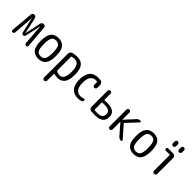

<svg xmlns="http://www.w3.org/2000/svg" viewBox="218 -2042 3564 3564"><g transform="rotate(45 2000.0 -260.0)"><path d="M68.4 0Q55.7 0 45.9 -9.8Q36.1 -19.5 37.1 -33.2L76.2 -475.6Q78.1 -494.1 91.8 -506.8Q105.5 -519.5 124 -519.5Q143.6 -519.5 158.7 -507.8Q173.8 -496.1 177.7 -476.6L248 -161.1Q248 -160.2 249 -160.2L251 -161.1L316.4 -474.6Q320.3 -493.2 335.9 -506.3Q351.6 -519.5 371.1 -519.5Q390.6 -519.5 404.8 -506.8Q418.9 -494.1 419.9 -474.6L458 -36.1Q460 -22.5 450.2 -11.2Q440.4 0 425.3 0Q410.2 0 398.9 -10.7Q387.7 -21.5 385.7 -36.1L355.5 -438.5L354.5 -439.5Q353.5 -439.5 352.5 -438.5L285.2 -131.8Q282.2 -118.2 271 -108.9Q259.8 -99.6 245.6 -99.6Q231.4 -99.6 219.7 -108.9Q208 -118.2 205.1 -131.8L136.7 -438.5Q136.7 -439.5 135.7 -439.5L134.8 -438.5L104.5 -33.2Q103.5 -19.5 93.3 -9.8Q83 0 68.4 0Z M838.9 -420.9Q811.5 -465.8 750 -465.8Q688.5 -465.8 661.1 -420.9Q633.8 -376 633.8 -259.8Q633.8 -143.6 661.1 -98.6Q688.5 -53.7 750 -53.7Q811.5 -53.7 838.9 -98.6Q866.2 -143.6 866.2 -259.8Q866.2 -376 838.9 -420.9ZM900.4 -53.7Q850.6 9.8 750 9.8Q649.4 9.8 599.6 -53.7Q549.8 -117.2 549.8 -260.3Q549.8 -403.3 599.6 -466.8Q649.4 -530.3 750 -530.3Q850.6 -530.3 900.4 -466.8Q950.2 -403.3 950.2 -260.3Q950.2 -117.2 900.4 -53.7Z M1157.2 -445.3V-90.8Q1157.2 -83 1164.1 -78.1Q1199.2 -51.8 1250 -51.8Q1363.3 -51.8 1363.3 -259.8Q1363.3 -465.8 1240.2 -465.8Q1193.4 -465.8 1165 -457Q1157.2 -455.1 1157.2 -445.3ZM1075.2 178.7V-443.4Q1075.2 -469.7 1090.3 -490.2Q1105.5 -510.7 1128.9 -516.6Q1185.5 -529.3 1240.2 -530.3Q1343.8 -530.3 1394.5 -466.3Q1445.3 -402.3 1445.3 -259.8Q1445.3 -117.2 1395 -53.7Q1344.7 9.8 1250 9.8Q1204.1 9.8 1165 -5.9Q1157.2 -9.8 1157.2 -2V178.7Q1157.2 195.3 1145 207.5Q1132.8 219.7 1115.7 219.7Q1098.6 219.7 1086.9 208Q1075.2 196.3 1075.2 178.7Z M1790 9.8Q1681.6 9.8 1623.5 -56.6Q1565.4 -123 1565.4 -259.8Q1565.4 -529.3 1790 -530.3Q1826.2 -530.3 1853.5 -526.4Q1877.9 -523.4 1894 -503.4Q1910.2 -483.4 1910.2 -458V-384.8Q1910.2 -368.2 1897.9 -356.4Q1885.7 -344.7 1869.6 -344.7Q1853.5 -344.7 1841.8 -356.4Q1830.1 -368.2 1830.1 -384.8V-454.1Q1830.1 -461.9 1822.3 -463.9Q1806.6 -465.8 1794.9 -465.8Q1725.6 -465.8 1687.5 -414.6Q1649.4 -363.3 1649.4 -259.8Q1649.4 -156.2 1688 -104Q1726.6 -51.8 1794.9 -51.8Q1836.9 -51.8 1875 -66.4Q1885.7 -70.3 1895.5 -64.5Q1905.3 -58.6 1905.3 -47.9Q1905.3 -12.7 1874 -2.9Q1834 9.8 1790 9.8Z M2161.1 -245.1V-67.4Q2161.1 -59.6 2169.9 -56.6Q2213.9 -52.7 2241.2 -52.7Q2311.5 -52.7 2343.8 -79.1Q2376 -105.5 2376 -163.1Q2376 -208 2341.3 -233.4Q2306.6 -258.8 2213.9 -258.8Q2196.3 -258.8 2169.9 -254.9Q2161.1 -252.9 2161.1 -245.1ZM2138.7 2.9Q2114.3 2 2098.6 -16.6Q2083 -35.2 2083 -58.6V-481.4Q2083 -498 2094.7 -508.8Q2106.4 -519.5 2122.1 -519.5Q2137.7 -519.5 2149.4 -508.8Q2161.1 -498 2161.1 -481.4V-322.3Q2161.1 -319.3 2163.6 -316.4Q2166 -313.5 2168.9 -314.5Q2193.4 -318.4 2226.6 -318.4Q2343.8 -318.4 2397.9 -279.8Q2452.1 -241.2 2452.1 -161.1Q2452.1 -75.2 2398.9 -34.2Q2345.7 6.8 2238.3 6.8Q2182.6 6.8 2138.7 2.9Z M2578.1 -39.1V-481.4Q2578.1 -498 2588.9 -508.8Q2599.6 -519.5 2616.7 -519.5Q2633.8 -519.5 2645 -508.8Q2656.2 -498 2656.2 -481.4V-295.9H2657.2H2659.2L2835 -488.3Q2864.3 -520.5 2908.2 -519.5Q2920.9 -519.5 2925.3 -508.3Q2929.7 -497.1 2921.9 -488.3L2723.6 -277.3Q2718.8 -270.5 2723.6 -263.7L2927.7 -33.2Q2935.5 -24.4 2930.2 -12.2Q2924.8 0 2913.1 0Q2868.2 0 2839.8 -33.2L2659.2 -241.2Q2658.2 -242.2 2657.2 -242.2Q2656.2 -242.2 2656.2 -241.2V-39.1Q2656.2 -22.5 2645 -11.2Q2633.8 0 2616.7 0Q2599.6 0 2588.9 -11.2Q2578.1 -22.5 2578.1 -39.1Z M3338.9 -420.9Q3311.5 -465.8 3250 -465.8Q3188.5 -465.8 3161.1 -420.9Q3133.8 -376 3133.8 -259.8Q3133.8 -143.6 3161.1 -98.6Q3188.5 -53.7 3250 -53.7Q3311.5 -53.7 3338.9 -98.6Q3366.2 -143.6 3366.2 -259.8Q3366.2 -376 3338.9 -420.9ZM3400.4 -53.7Q3350.6 9.8 3250 9.8Q3149.4 9.8 3099.6 -53.7Q3049.8 -117.2 3049.8 -260.3Q3049.8 -403.3 3099.6 -466.8Q3149.4 -530.3 3250 -530.3Q3350.6 -530.3 3400.4 -466.8Q3450.2 -403.3 3450.2 -260.3Q3450.2 -117.2 3400.4 -53.7Z M3636.7 -458Q3624 -458 3615.2 -466.8Q3606.4 -475.6 3606.4 -488.8Q3606.4 -502 3615.2 -510.7Q3624 -519.5 3636.7 -519.5H3768.6Q3792 -519.5 3809.1 -502.9Q3826.2 -486.3 3826.2 -462.9V-42Q3826.2 -25.4 3813.5 -12.7Q3800.8 0 3783.7 0Q3766.6 0 3754.4 -12.7Q3742.2 -25.4 3742.2 -42V-449.2Q3742.2 -458 3733.4 -458ZM3790 -700.2Q3790 -715.8 3802.2 -728Q3814.5 -740.2 3830.1 -740.2Q3845.7 -740.2 3857.9 -728Q3870.1 -715.8 3870.1 -700.2V-650.4Q3870.1 -634.8 3857.9 -622.6Q3845.7 -610.4 3830.1 -610.4Q3814.5 -610.4 3802.2 -622.1Q3790 -633.8 3790 -650.4ZM3629.9 -700.2Q3629.9 -715.8 3642.1 -728Q3654.3 -740.2 3669.9 -740.2Q3685.5 -740.2 3697.8 -728Q3710 -715.8 3710 -700.2V-650.4Q3710 -634.8 3697.8 -622.6Q3685.5 -610.4 3669.9 -610.4Q3654.3 -610.4 3642.1 -622.1Q3629.9 -633.8 3629.9 -650.4Z"/></g></svg>

Font: Rounded Mgen+ 1mn regular
Style: Regular
Weight: 400
Designer: [Source Han Sans]
Ryoko NISHIZUKA  (kana & ideographs); Paul D. Hunt (Latin, Greek & Cyrillic); Wenlong ZHANG  (bopomofo
Version: Version 1.059.20150602